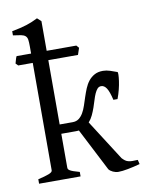

<svg xmlns="http://www.w3.org/2000/svg" viewBox="-86 -818 678 890"><g transform="rotate(-10 253.0 -373.5)"><path d="M229.5 -253.9Q247.1 -253.9 259 -262.9Q271 -272 279.5 -286.6Q288.1 -301.3 294.4 -320.3Q300.8 -339.4 307.1 -358.9Q313.5 -378.4 321.3 -397.5Q329.1 -416.5 340.8 -431.2Q352.5 -445.8 368.9 -454.8Q385.3 -463.9 408.7 -463.9Q424.8 -463.9 441.9 -458.3Q459 -452.6 474.6 -446.8Q477.1 -445.8 476.8 -434.1Q476.6 -422.4 474.1 -404.5Q471.7 -386.7 466.3 -365.2Q460.9 -343.8 453.1 -323.2H433.6Q424.3 -363.3 413.6 -379.4Q402.8 -395.5 388.7 -395.5Q377.9 -395.5 370.8 -387.7Q363.8 -379.9 357.9 -366.9Q352.1 -354 347.2 -337.4Q342.3 -320.8 336.2 -303.5Q330.1 -286.1 322.3 -269.5Q314.5 -252.9 302.7 -239.7L423.8 -50.3Q431.2 -42.5 437.5 -37.8Q443.8 -33.2 451.9 -31Q460 -28.8 470.5 -28.6Q481 -28.3 496.6 -29.3L501.5 -8.8Q471.2 -0.5 444.1 4.6Q417 9.8 398.9 9.8Q386.2 9.8 373.5 3.9Q360.8 -2 354.5 -10.3L251.5 -210.9Q247.6 -210.4 243.7 -210.2Q239.7 -210 235.8 -210H168.5V-50.8Q168.5 -46.9 170.2 -43.7Q171.9 -40.5 177.2 -37.1Q182.6 -33.7 193.4 -29.8Q204.1 -25.9 222.2 -21V0H26.9V-21Q59.1 -28.3 77.1 -35.2Q95.2 -42 95.2 -50.8V-556.6H26.9L16.1 -567.4Q18.6 -575.2 20.8 -584Q22.9 -592.8 26.9 -600.6H95.2V-633.8Q95.2 -654.3 93.5 -665.8Q91.8 -677.2 84.7 -683.6Q77.6 -689.9 64 -692.6Q50.3 -695.3 26.9 -698.2V-717.8Q47.4 -721.7 64.2 -725.6Q81.1 -729.5 95.5 -734.1Q109.9 -738.8 123 -744.1Q136.2 -749.5 150.4 -756.8L168.5 -740.2V-600.6H308.1L318.8 -588.4L308.1 -556.6H168.5V-253.9Z"/></g></svg>

Font: Gentium Plus CyrE
Style: Regular
Weight: 400
Designer: J. Victor Gaultney, Annie Olsen, Iska Routamaa, Becca Hirsbrunner
Foundry: SIL International
Version: Version 5.000